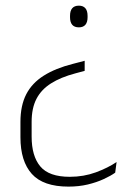

<svg xmlns="http://www.w3.org/2000/svg" viewBox="-20 -514 476 695"><path d="M286.5 -294V-257.5L253 -248.5Q200 -234.5 164.8 -212.2Q129.5 -190 112 -156.2Q94.5 -122.5 94.5 -73V-19.5Q94.5 51 126 88.5Q157.5 126 232.5 126Q283 126 327 109.8Q371 93.5 402 72.5L397 111Q381 122.5 355.5 134.2Q330 146 297.8 153.8Q265.5 161.5 228 161.5Q136.5 161.5 95.2 115.5Q54 69.5 54 -17V-72.5Q54 -132 75 -172.8Q96 -213.5 138.5 -240.2Q181 -267 244.5 -283ZM265.5 -493.5Q281 -493.5 289 -484.2Q297 -475 297 -456.5V-451.5Q297 -433.5 289 -424.2Q281 -415 265.5 -415Q249.5 -415 241.5 -424.2Q233.5 -433.5 233.5 -451.5V-456.5Q233.5 -475 241.5 -484.2Q249.5 -493.5 265.5 -493.5Z"/></svg>

Font: Anek Tamil ExtraLight
Style: Regular
Weight: 250
Version: Version 1.003